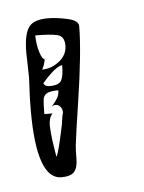

<svg xmlns="http://www.w3.org/2000/svg" viewBox="-34 -692 261 349"><g transform="rotate(-5 96.5 -517.0)"><path d="M21 -603Q21 -634 29.5 -648Q38 -662 65 -662Q82 -662 101.5 -657.5Q121 -653 121 -643Q121 -597 107 -505Q99 -453 96 -428Q95 -419 95 -403Q95 -387 88.5 -379.5Q82 -372 65 -372Q20 -372 20 -497Q20 -520 21 -536Q22 -552 22 -561ZM47 -570Q64 -570 78.5 -581.5Q93 -593 93 -610Q93 -627 80 -630Q67 -633 40 -633Q40 -617 44.5 -602.5Q49 -588 53 -589Q53 -584 50.5 -577.5Q48 -571 47 -570ZM59 -539Q75 -539 79.5 -547Q84 -555 84 -575Q71 -573 47 -545Q49 -541 52 -540Q55 -539 59 -539ZM59 -410Q63 -414 74 -467Q75 -475 76 -480.5Q77 -486 78 -489Q78 -495 74.5 -499.5Q71 -504 65 -504Q63 -504 59 -502Q66 -510 69.5 -516Q73 -522 73 -530Q58 -530 52 -526.5Q46 -523 45 -515.5Q44 -508 44 -489H59Q52 -482 52 -467L53 -452Q54 -442 56 -429Q58 -416 59 -410Z"/></g></svg>

Font: Cabin Sketch
Style: Regular
Weight: 400
Version: Version 1.100